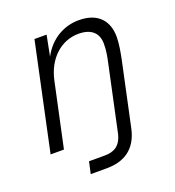

<svg xmlns="http://www.w3.org/2000/svg" viewBox="-127 -643 815 893"><g transform="rotate(-20 280.5 -196.0)"><path d="M170 150H249C336 150 399 111 420 15L488 -303C494 -333 502 -375 502 -409C502 -487 458 -542 362 -542C292 -542 221 -507 179 -428L199 -530H139L26 0H92L160 -317C182 -420 254 -483 339 -483C406 -483 435 -449 435 -399C435 -366 430 -340 424 -312L354 15C341 73 307 91 261 91H183Z"/></g></svg>

Font: Geist Light
Style: Italic
Weight: 300
Italic angle: -12°
Designer: Basement.studio, Andrés Briganti, Mateo Zaragoza
Foundry: Basement.studio, Vercel, Andrés Briganti, Guido Ferreyra, Mateo Zaragoza
Version: Version 1.500